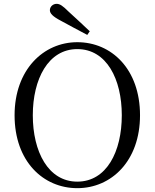

<svg xmlns="http://www.w3.org/2000/svg" viewBox="-20 -965 807 1001"><path d="M448 -802C410 -838 372 -873 337 -905C307 -935 292 -945 275 -945C256 -945 240 -930 240 -912C240 -895 255 -879 297 -857C342 -832 388 -808 435 -783ZM383 16C561 16 710 -126 710 -364C710 -605 561 -745 383 -745C206 -745 56 -601 56 -364C56 -123 206 16 383 16ZM383 -18C231 -18 151 -175 151 -364C151 -552 231 -709 383 -709C536 -709 615 -552 615 -364C615 -175 536 -18 383 -18Z"/></svg>

Font: Noto Serif CJK KR
Style: Regular
Weight: 400
Designer: Ryoko NISHIZUKA 西塚涼子 (kana & ideographs); Frank Grießhammer (Latin, Greek & Cyrillic); Wenlong ZHANG 张文龙 (bopomofo); San
Foundry: Adobe
Version: Version 2.001;hotconv 1.1.0;makeotfexe 2.6.0